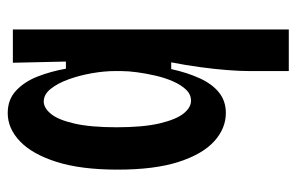

<svg xmlns="http://www.w3.org/2000/svg" viewBox="-152 -584 750 485"><g transform="rotate(90 222.5 -342.0)"><path d="M266 13Q232 13 209.5 -8Q187 -29 174 -62Q161 -95 154 -134H136L139 0H55V-267V-697H160V-595Q160 -574 157.5 -541.5Q155 -509 150 -472.5Q145 -436 138 -400H155Q164 -441 178.5 -472.5Q193 -504 214.5 -521Q236 -538 266 -538Q305 -538 337.5 -508.5Q370 -479 389.5 -418.5Q409 -358 409 -265Q409 -172 389.5 -110.5Q370 -49 337.5 -18Q305 13 266 13ZM237 -78Q253 -78 268 -96Q283 -114 292.5 -155Q302 -196 302 -262Q302 -330 292 -371.5Q282 -413 267 -431.5Q252 -450 235 -450Q219 -450 207 -437.5Q195 -425 186 -404.5Q177 -384 171.5 -360Q166 -336 163 -313.5Q160 -291 160 -273V-258Q160 -231 165.5 -199.5Q171 -168 181 -140.5Q191 -113 205 -95.5Q219 -78 237 -78Z"/></g></svg>

Font: Bricolage Grotesque 24pt Condensed Medium
Style: Regular
Weight: 500
Width: 3
Designer: Mathieu Triay
Foundry: Atelier Triay
Version: Version 1.001;gftools[0.9.33.dev8+g029e19f]